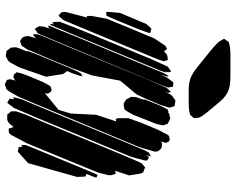

<svg xmlns="http://www.w3.org/2000/svg" viewBox="-108 -852 959 782"><g transform="rotate(90 371.0 -460.5)"><path d="M406 -633 381 -574 364 -538 308 -471 287 -358 259 -280 224 -194 180 -91 171 -78 167 -71 156 -66 148 -63 141 -67 132 -73 129 -81 126 -92 128 -104 137 -133 134 -126 126 -120 120 -115 119 -123V-134L124 -149L165 -247L303 -582L337 -660L354 -678L356 -671L358 -666L355 -658L353 -652L363 -673L370 -683L389 -696L402 -694L411 -693L413 -688L418 -672L415 -661ZM327 -641 160 -241 121 -148 114 -134 104 -128 97 -123 92 -131 86 -141 88 -159 97 -187 93 -180 83 -178 86 -186 94 -205 129 -292 250 -582 277 -648 289 -669 291 -661 283 -635 295 -661 310 -681 316 -688 324 -687 333 -686 334 -678 336 -666ZM267 -634 127 -297 92 -213 83 -191 78 -185 76 -193 80 -201 70 -195 69 -203 68 -225 101 -310 220 -597 251 -665 271 -679 274 -666 271 -653 276 -659 274 -654ZM485 -620 447 -524 431 -496 424 -488 413 -486 402 -485 393 -490 384 -496 381 -503 374 -515 375 -536 385 -564V-565V-573L394 -595L411 -637L426 -665L436 -668L435 -664L441 -670L454 -673L462 -675L473 -670L483 -665L486 -658L490 -645ZM579 -550 397 -112 373 -56 350 -16 342 -7 331 -4 323 -1 313 -6 305 -10 302 -23 308 -45 306 -42 293 -36 283 -38 274 -49 275 -55 279 -71 291 -103 313 -155 325 -178 331 -187 346 -192 354 -188 361 -176 359 -165V-164L360 -165L427 -220L442 -271L447 -373L474 -455L464 -453L461 -462V-505L480 -558L508 -625L526 -660L532 -669L546 -673L554 -671L561 -660L560 -652L556 -636L562 -641H576L586 -637L596 -624L597 -611ZM221 -624 93 -315 62 -241 49 -225 42 -220 37 -225 29 -233 28 -248 50 -333 52 -337 45 -334V-340L44 -352L56 -417L87 -493L136 -610L166 -655L178 -662L185 -654L189 -650L197 -657L203 -662L213 -664L224 -665L226 -657L229 -650L227 -642ZM32 -470 77 -577 91 -593 97 -598 107 -595 115 -593 112 -583 99 -547 60 -452 48 -425 43 -415 28 -414V-425ZM618 -515 459 -131 419 -38 403 -17 398 -11 391 -15 381 -21 382 -27 384 -38 376 -36 377 -44 384 -70 425 -168 546 -461 591 -569 601 -588 609 -592 617 -596 615 -590 611 -577 614 -582 620 -588 625 -586 633 -581V-570ZM683 -383 635 -265 563 -91 529 -27 521 -18 509 -17H503L501 -25L497 -36V-37L481 -18L469 -11H455H446L441 -18L433 -26V-31V-47L446 -85L473 -149L589 -429L625 -515L639 -547L645 -559L662 -573L667 -570L681 -565L686 -555L694 -508L675 -450L682 -452L687 -453L689 -448L693 -434V-424ZM700 -295 644 -96 597 -54 583 -57 578 -58V-63L577 -74L578 -75L571 -67L570 -73V-86L592 -140L665 -317L685 -364L692 -379L703 -374L700 -364L688 -334L691 -332L698 -330L699 -322ZM292 -169 254 -60 234 -23 227 -15 212 -7 207 -5 194 -7 186 -9 181 -16 174 -25 173 -31 172 -46 176 -59 189 -91 187 -95 190 -102 198 -124 257 -267 271 -298 279 -312 290 -317 289 -309 277 -274 268 -252 271 -253 281 -238ZM210 -820Q196 -831 181.5 -843Q167 -855 154 -868Q150 -872 147.5 -876.5Q145 -881 142 -886Q141 -887 139.5 -890Q138 -893 138 -894Q138 -896 140.5 -899Q143 -902 144 -903Q145 -905 146.5 -908Q148 -911 150 -913Q152 -914 155.5 -914.5Q159 -915 161 -916Q170 -918 179.5 -919Q189 -920 198 -920Q218 -920 237 -920Q256 -920 276 -920Q292 -920 309 -919.5Q326 -919 342 -914Q361 -908 378 -893Q389 -883 398 -871.5Q407 -860 417 -849Q425 -839 434 -828.5Q443 -818 450 -807Q452 -804 454.5 -800.5Q457 -797 458 -793Q459 -790 459.5 -786.5Q460 -783 460 -780Q460 -778 460.5 -775.5Q461 -773 461 -772Q460 -770 457.5 -767.5Q455 -765 453 -763Q452 -762 450.5 -759.5Q449 -757 447 -756Q445 -755 441 -754.5Q437 -754 435 -753Q424 -751 413.5 -750.5Q403 -750 392 -750Q370 -750 345.5 -750Q321 -750 299 -757Q277 -766 254.5 -784Q232 -802 210 -820Z"/></g></svg>

Font: Rubik Marker Hatch
Style: Regular
Weight: 400
Designer: Hubert and Fischer, NaN
Foundry: Hubert & Fischer, NaN
Version: Version 2.200